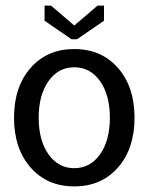

<svg xmlns="http://www.w3.org/2000/svg" viewBox="-20 -660 530 685"><path d="M235 -520 139 -586V-640H162L245 -569L328 -640H351V-586L255 -520ZM153 -370.5Q118 -321 118 -240Q118 -159 153 -109.5Q188 -60 245 -60Q302 -60 337 -109.5Q372 -159 372 -240Q372 -321 337 -370.5Q302 -420 245 -420Q188 -420 153 -370.5ZM89 -62.5Q30 -130 30 -240Q30 -350 89 -417.5Q148 -485 245 -485Q342 -485 401 -417.5Q460 -350 460 -240Q460 -130 401 -62.5Q342 5 245 5Q148 5 89 -62.5Z"/></svg>

Font: Glametrix
Style: Bold
Weight: 700
Designer: gluk
Foundry: gluk
Version: Version 0.40